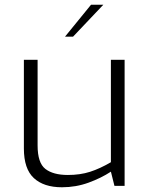

<svg xmlns="http://www.w3.org/2000/svg" viewBox="-20 -786 626 812"><path d="M242 6Q165 6 123 -33Q81 -72 81 -158V-533H139V-171Q139 -97 172 -71.5Q205 -46 267 -46Q319 -46 361 -59.5Q403 -73 449 -100V-533H507V0H464L449 -60Q408 -33 354.5 -13.5Q301 6 242 6ZM255 -631 365 -766H417L289 -631Z"/></svg>

Font: Exo Thin Light
Style: Regular
Weight: 300
Version: Version 2.000